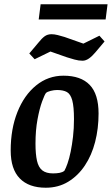

<svg xmlns="http://www.w3.org/2000/svg" viewBox="-20 -867 523 898"><path d="M194 11Q115 11 72.5 -32.5Q30 -76 30 -163Q30 -264 61.5 -343Q93 -422 149 -467.5Q205 -513 277 -513Q358 -513 399.5 -470Q441 -427 441 -336Q441 -266 425 -203.5Q409 -141 377 -93Q345 -45 299 -17Q253 11 194 11ZM228 -56Q245 -56 258.5 -58.5Q272 -61 281 -68Q288 -80 296 -103Q304 -126 310.5 -157.5Q317 -189 321.5 -227.5Q326 -266 326 -310Q326 -368 318 -397.5Q310 -427 293 -436.5Q276 -446 247 -446Q233 -446 217 -442Q201 -438 195 -432Q189 -425 177 -392.5Q165 -360 155.5 -309Q146 -258 146 -195Q146 -146 153 -115Q160 -84 178 -70Q196 -56 228 -56ZM366 -583Q348 -583 328.5 -588.5Q309 -594 293 -599L216 -626L142 -590L117 -617L160 -668Q175 -687 188.5 -697Q202 -707 221 -707Q234 -707 250 -703Q266 -699 282 -694L370 -663L445 -700L469 -673L426 -622Q411 -604 396 -593.5Q381 -583 366 -583ZM161 -776 170 -847H483L474 -776Z"/></svg>

Font: Faustina Light SemiBold
Style: Italic
Weight: 600
Italic angle: -8°
Version: Version 1.200